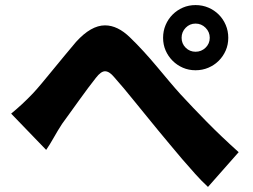

<svg xmlns="http://www.w3.org/2000/svg" viewBox="-20 -731 996 757"><path d="M696 -582Q696 -559 712 -543Q728 -527 751 -527Q774 -527 790.5 -543Q807 -559 807 -582Q807 -605 790.5 -621.5Q774 -638 751 -638Q728 -638 712 -621.5Q696 -605 696 -582ZM623 -582Q623 -609 633 -632.5Q643 -656 660.5 -673.5Q678 -691 701 -701Q724 -711 751 -711Q778 -711 801.5 -701Q825 -691 842.5 -673.5Q860 -656 870 -632.5Q880 -609 880 -582Q880 -555 870 -532Q860 -509 842.5 -491.5Q825 -474 801.5 -464Q778 -454 751 -454Q724 -454 701 -464Q678 -474 660.5 -491.5Q643 -509 633 -532Q623 -555 623 -582ZM24 -283Q47 -302 67 -320.5Q87 -339 110 -363Q125 -379 145 -403Q165 -427 187.5 -454.5Q210 -482 234 -511Q258 -540 280 -566Q339 -631 394 -631Q444 -631 493 -583Q519 -558 546 -528.5Q573 -499 598.5 -468.5Q624 -438 648 -409.5Q672 -381 692 -359Q739 -308 795 -251Q851 -194 921 -131L800 6Q775 -17 749.5 -45.5Q724 -74 698.5 -103.5Q673 -133 648.5 -163Q624 -193 602 -219Q581 -245 557.5 -273.5Q534 -302 511.5 -330Q489 -358 468 -383Q447 -408 430 -427Q411 -450 394 -450Q378 -450 358 -424Q345 -408 328 -385Q311 -362 292.5 -336.5Q274 -311 256.5 -286.5Q239 -262 225 -243Q208 -217 192 -188.5Q176 -160 162 -140Z"/></svg>

Font: Kinto Sans Black
Style: Regular
Weight: 900
Designer: Authors: Ryoko NISHIZUKA  (kana & ideographs); Paul D. Hunt (Latin, Greek & Cyrillic); Wenlong ZHANG  (bopomofo); Sandol
Foundry: Adobe Systems Incorporated, ookami Inc.
Version: Version 0.001